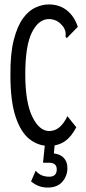

<svg xmlns="http://www.w3.org/2000/svg" viewBox="-20 -648 390 866"><path d="M199 10Q152 10 113 -20.5Q74 -51 50.5 -121Q27 -191 27 -308Q26 -405 42 -467.5Q58 -530 83.5 -565Q109 -600 140 -614Q171 -628 200 -628Q248 -628 281.5 -601.5Q315 -575 331 -527L288 -483L281 -476L276 -481Q276 -489 276 -498Q276 -507 269 -522Q253 -545 236 -553.5Q219 -562 201 -562Q154 -562 124 -502Q94 -442 94 -313Q94 -187 125.5 -122Q157 -57 202 -57Q228 -57 248.5 -74.5Q269 -92 284 -124L324 -74Q302 -31 272 -10.5Q242 10 199 10ZM194 198Q153 198 120 170L141 122Q154 137 169 143Q184 149 202 149Q236 149 236 116Q236 86 201 86H174L183 0H227L223 44Q254 48 269 65.5Q284 83 284 110Q284 145 261.5 171.5Q239 198 194 198Z"/></svg>

Font: Inconsolata ExtraCondensed Medium
Style: Regular
Weight: 500
Width: 2
Monospace: yes
Designer: Raph Levien, Cyreal, Brenton Simpson
Foundry: Raph Levien, Cyreal, Google
Version: Version 3.001; ttfautohint (v1.8.2.53-6de2)